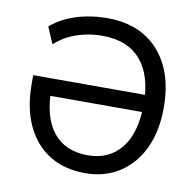

<svg xmlns="http://www.w3.org/2000/svg" viewBox="-81 -811 921 904"><g transform="rotate(10 379.0 -359.5)"><path d="M384 9Q282 9 210.5 -36.5Q139 -82 101 -165Q63 -248 63 -360V-403H629V-321H132L158 -360Q158 -219 215.5 -147.5Q273 -76 381 -76Q483 -76 541 -149Q599 -222 599 -360Q599 -496 536 -569Q473 -642 353 -642Q308 -642 268 -633Q228 -624 193 -607Q158 -590 127 -562L93 -641Q125 -669 167 -688.5Q209 -708 258.5 -718Q308 -728 361 -728Q465 -728 539 -684.5Q613 -641 654 -558.5Q695 -476 695 -359Q695 -274 673 -206.5Q651 -139 609 -90.5Q567 -42 510 -16.5Q453 9 384 9Z"/></g></svg>

Font: Nunitoga
Style: Medium
Weight: 500
Designer: Vernon Adams
Foundry: Vernon Adams
Version: Version 1.0